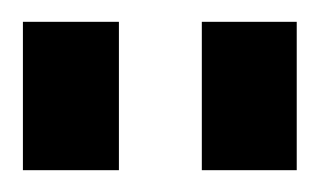

<svg xmlns="http://www.w3.org/2000/svg" viewBox="-20 -765 294 176"><path d="M89 -745V-609H1V-745ZM252 -745V-609H165V-745Z"/></svg>

Font: Pathway Extreme 8pt Thin 12pt SemiBold
Style: Regular
Weight: 600
Version: Version 1.001;gftools[0.9.26]